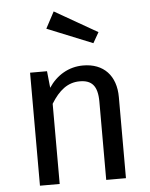

<svg xmlns="http://www.w3.org/2000/svg" viewBox="-55 -847 697 892"><g transform="rotate(-5 293.0 -400.5)"><path d="M188 -724 400 -638 428 -687 229 -801ZM343 -539C276 -539 219 -505 182 -449L174 -527H95V0H187V-374C224 -434 265 -467 321 -467C376 -467 404 -440 404 -365V0H496V-378C496 -478 439 -539 343 -539Z"/></g></svg>

Font: Fira Sans
Style: Regular
Weight: 400
Designer: Carrois Corporate & Edenspiekermann AG
Foundry: Carrois Corporate GbR & Edenspiekermann AG
Version: Version 4.203